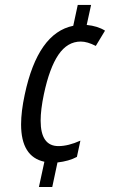

<svg xmlns="http://www.w3.org/2000/svg" viewBox="-20 -743 461 773"><path d="M402.8 -619.6 365.7 -558.1Q331.5 -575.7 305.2 -575.7Q251.5 -575.7 215.3 -522.7Q179.2 -469.7 156.7 -363.8Q143.6 -301.3 143.6 -257.3Q143.6 -154.8 215.3 -154.8Q254.9 -154.8 303.7 -176.8L289.6 -111.3Q257.8 -94.2 211.4 -88.9L190.4 9.8H136.7L158.7 -91.8Q64.9 -111.8 64.9 -242.2Q64.9 -293.9 79.6 -362.3Q132.3 -610.4 274.9 -639.2L293 -723.1H346.7L329.1 -642.6Q373.5 -638.2 402.8 -619.6Z"/></svg>

Font: Open Sans Hebrew Condensed
Style: Italic
Weight: 400
Width: 3
Italic angle: -12°
Foundry: Ascender Corporation, Yanek Iontef
Version: Version 2.001;PS 002.001;hotconv 1.0.70;makeotf.lib2.5.58329